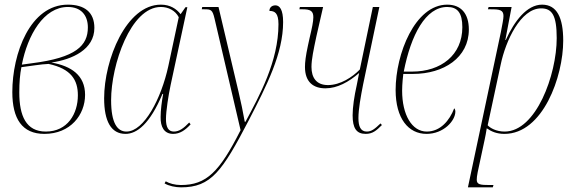

<svg xmlns="http://www.w3.org/2000/svg" viewBox="-20 -566 2470 826"><path d="M171 10C283 10 346 -72 346 -158C346 -242 287 -282 201 -297C291 -310 386 -353 386 -446C386 -514 343 -546 272 -546C109 -546 33 -335 33 -170C33 -55 75 10 171 10ZM118 -294 74 -288C99 -415 168 -536 272 -536C328 -536 358 -501 358 -448C358 -370 307 -318 118 -294ZM177 0C92 0 63 -68 63 -168C63 -213 66 -246 72 -277C106 -281 157 -290 189 -291C287 -270 315 -221 315 -156C315 -77 271 0 177 0Z M520 10C569 10 625 -33 679 -162H682C676 -131 671 -91 671 -63C670 -20 686 10 725 10C754 10 777 -6 800 -31L794 -39C770 -14 751 0 728 0C704 0 694 -19 694 -54C694 -88 705 -158 714 -200L786 -535H778L757 -505C739 -528 712 -546 672 -546C523 -546 428 -309 428 -143C428 -44 458 10 520 10ZM524 0C485 0 458 -36 458 -135C458 -287 542 -536 672 -536C704 -536 734 -521 749 -492L704 -281C674 -143 600 0 524 0Z M759 240C888 240 936 171 1050 -48C1128 -199 1198 -336 1198 -471C1198 -525 1183 -543 1165 -543C1149 -543 1139 -533 1139 -519C1162 -519 1178 -510 1178 -462C1178 -302 1096 -154 1036 -42H1033C1025 -86 1017 -126 1006 -172L920 -536H850L848 -526H859C888 -526 894 -524 903 -486L1015 -6C924 174 868 230 758 230C732 230 708 223 693 214L688 223C706 234 735 240 759 240Z M1553 10C1583 10 1599 -4 1623 -28L1617 -35C1592 -11 1578 0 1558 0C1531 0 1522 -23 1522 -58C1522 -96 1532 -151 1542 -202L1612 -536H1584L1528 -267C1496 -234 1444 -200 1391 -200C1341 -200 1320 -232 1320 -278C1320 -311 1329 -352 1341 -409L1370 -536H1270L1268 -526H1282C1315 -526 1328 -519 1328 -492C1328 -473 1322 -445 1312 -403L1305 -371C1295 -325 1292 -298 1292 -278C1292 -212 1329 -186 1380 -186C1431 -186 1480 -213 1525 -252L1515 -201C1504 -152 1497 -105 1497 -70C1497 -15 1513 10 1553 10Z M1815 10C1888 10 1939 -46 1939 -86C1939 -94 1936 -98 1934 -100C1914 -47 1874 0 1816 0C1752 0 1710 -72 1710 -176C1710 -204 1714 -240 1715 -248H1757C1889 -248 1997 -318 1997 -439C1997 -507 1964 -546 1904 -546C1765 -546 1682 -333 1682 -179C1682 -56 1737 10 1815 10ZM1753 -258H1717C1748 -416 1811 -536 1904 -536C1948 -536 1969 -511 1969 -449C1969 -329 1877 -258 1753 -258Z M2135 -429 1993 240H2100L2103 230H2087C2046 230 2031 228 2031 207C2031 200 2032 190 2035 175L2065 35C2069 19 2070 8 2074 -14C2094 0 2117 10 2150 10C2316 10 2403 -237 2403 -391C2403 -490 2376 -546 2312 -546C2247 -546 2193 -476 2156 -394H2154L2181 -536H2082L2079 -526H2092C2130 -526 2146 -523 2146 -497C2146 -484 2141 -461 2135 -429ZM2151 0C2114 0 2088 -16 2078 -27L2134 -288C2155 -390 2220 -530 2308 -530C2355 -530 2375 -500 2375 -402C2375 -244 2286 0 2151 0Z"/></svg>

Font: Noto Serif Display Condensed Thin
Style: Italic
Weight: 100
Width: 3
Italic angle: -12°
Designer: Monotype Design Team
Foundry: Monotype Imaging Inc.
Version: Version 2.009